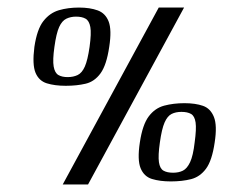

<svg xmlns="http://www.w3.org/2000/svg" viewBox="-20 -480 658 508"><path d="M467 -460 213 8H146L400 -460ZM548 -103Q541 -55 525 -33.5Q509 -12 485.5 -6Q462 0 432 0Q403 0 382 -6.5Q361 -13 352 -35Q343 -57 350 -103Q357 -150 373.5 -172Q390 -194 414.5 -200.5Q439 -207 468 -207Q497 -207 517 -200Q537 -193 546 -170.5Q555 -148 548 -103ZM495 -103Q500 -139 497.5 -156Q495 -173 485.5 -178.5Q476 -184 460 -184Q445 -184 434 -178.5Q423 -173 415.5 -156Q408 -139 403 -103Q398 -68 400.5 -51Q403 -34 412.5 -28.5Q422 -23 438 -23Q453 -23 464 -28.5Q475 -34 483 -51Q491 -68 495 -103ZM269 -356Q262 -308 246 -286Q230 -264 206.5 -258.5Q183 -253 154 -253Q125 -253 104 -259.5Q83 -266 74 -287.5Q65 -309 71 -356Q78 -403 95 -424.5Q112 -446 136 -453Q160 -460 189 -460Q218 -460 238.5 -452.5Q259 -445 267.5 -423Q276 -401 269 -356ZM217 -356Q222 -392 219 -408.5Q216 -425 206.5 -430.5Q197 -436 181 -436Q167 -436 155.5 -430.5Q144 -425 136.5 -408.5Q129 -392 124 -356Q119 -321 122 -304Q125 -287 134.5 -281.5Q144 -276 159 -276Q174 -276 185.5 -281.5Q197 -287 204.5 -304Q212 -321 217 -356Z"/></svg>

Font: Genos Medium
Style: Italic
Weight: 500
Italic angle: -8°
Designer: Robert E. Leuschke
Foundry: Robert E. Leuschke
Version: Version 1.010